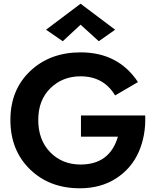

<svg xmlns="http://www.w3.org/2000/svg" viewBox="-20 -996 842 1034"><path d="M416 -260V-374H762Q766 -266 727 -177.5Q688 -89 605.5 -35.5Q523 18 410 18Q246 18 141 -84.5Q36 -187 36 -350Q36 -512 142.5 -613Q249 -714 414 -714Q617 -714 723 -554L600 -482Q538 -585 414 -585Q317 -585 251.5 -521Q186 -457 186 -350Q186 -242 250.5 -176Q315 -110 414 -110Q571 -110 615 -260ZM414 -863 318 -774 228 -836 414 -976 600 -836 512 -774Z"/></svg>

Font: Renner*
Style: Semi
Weight: 600
Version: Version 003.000 ; ttfautohint (v0.97) -l 8 -r 50 -G 200 -x 1